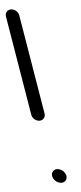

<svg xmlns="http://www.w3.org/2000/svg" viewBox="-137 -738 335 791"><g transform="rotate(-5 30.5 -343.0)"><path d="M53.7 -28.6C42.4 -15.1 51 2.8 61.7 11.9C72.3 20.9 91 26.5 102.4 13.5C114 0.3 105.3 -17.7 95 -26.8C84.5 -35.9 65.1 -42.3 53.7 -28.6ZM40.2 -269 -28.4 -681C-31 -696.6 -45.5 -708.5 -60.5 -708.5C-75.5 -708.5 -86 -696.6 -83.4 -681L-14.8 -269C-12.3 -254 2.2 -241.5 17.3 -241.5C32.3 -241.5 42.7 -254 40.2 -269Z"/></g></svg>

Font: MewTooHand
Style: BdCondLta
Weight: 400
Designer: Mew Too, Robert Jablonski
Version: Version 0.77